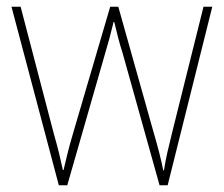

<svg xmlns="http://www.w3.org/2000/svg" viewBox="-20 -547 662 568"><path d="M343 -389Q335 -414 329.5 -435.5Q324 -457 318 -482H316Q310 -457 304 -434.5Q298 -412 291 -389L179 1H154L14 -527H41L138 -156Q149 -117 155 -92.5Q161 -68 166 -44H168Q173 -65 179.5 -92Q186 -119 198 -159L306 -527H330L434 -157Q444 -123 451 -95.5Q458 -68 463 -43H465Q470 -74 475 -95.5Q480 -117 489 -154L582 -527H608L476 1H452Z"/></svg>

Font: Noto Sans Myanmar UI SemiCondensed Thin
Style: Regular
Weight: 100
Width: 4
Designer: Monotype Design Team
Foundry: Monotype Imaging Inc.
Version: Version 2.103; ttfautohint (v1.8.4.7-5d5b)